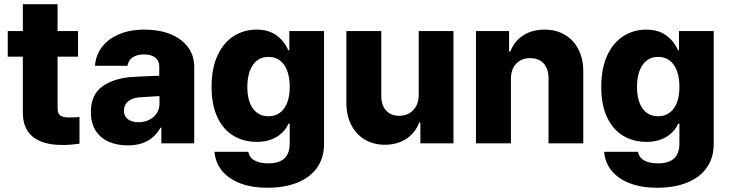

<svg xmlns="http://www.w3.org/2000/svg" viewBox="-20 -677 3444 907"><path d="M348.6 -409.2H252V-166Q252 -140.6 265.1 -131.3Q278.3 -122.1 305.7 -122.1Q326.2 -122.1 355.5 -124V2Q333.5 4.9 316.2 6.3Q298.8 7.8 273.4 7.8Q183.6 7.8 135.5 -30.5Q87.4 -68.8 87.9 -147.5V-409.2H16.6V-530.3H87.9V-657.2H252V-530.3H348.6Z M605.5 -313.5Q649.4 -316.4 712.9 -318.4Q720.7 -319.3 732.4 -319.3V-362.3Q732.4 -390.1 713.4 -405Q694.3 -419.9 660.2 -419.9Q627 -419.9 606.9 -406.2Q586.9 -392.6 582 -366.2H428.7Q432.1 -414.1 460.2 -452.9Q488.3 -491.7 540.3 -514.4Q592.3 -537.1 664.1 -537.1Q730.5 -537.1 783.4 -516.4Q836.4 -495.6 866.9 -455.8Q897.5 -416 897.5 -360.4V0H742.2V-74.2H738.3Q715.8 -33.2 677.2 -11.7Q638.7 9.8 584 9.8Q532.2 9.8 492.9 -7.8Q453.6 -25.4 431.4 -60.8Q409.2 -96.2 409.2 -147.5Q409.2 -229.5 463.4 -268.6Q517.6 -307.6 605.5 -313.5ZM633.8 -99.6Q661.6 -99.6 684.6 -110.8Q707.5 -122.1 720.7 -142.3Q733.9 -162.6 733.4 -188.5V-222.7H723.6L632.8 -216.8Q601.6 -212.9 583.5 -196.5Q565.4 -180.2 565.4 -154.3Q565.4 -127.9 584.2 -113.8Q603 -99.6 633.8 -99.6Z M993.2 40H1153.3Q1158.2 67.9 1183.1 81.3Q1208 94.7 1248 94.7Q1348.6 94.7 1348.6 1V-92.8H1342.8Q1326.2 -54.7 1287.6 -30.8Q1249 -6.8 1192.4 -6.8Q1131.8 -6.8 1083.7 -35.2Q1035.6 -63.5 1007.6 -121.8Q979.5 -180.2 979.5 -266.6Q979.5 -355.5 1008.3 -416.5Q1037.1 -477.5 1085.4 -507.3Q1133.8 -537.1 1191.4 -537.1Q1250 -537.1 1287.4 -509Q1324.7 -481 1341.8 -439.5H1346.7V-530.3H1510.7V2.9Q1510.7 68.8 1477.5 115.5Q1444.3 162.1 1384 186Q1323.7 210 1244.1 210Q1169.4 210 1114.3 188.7Q1059.1 167.5 1028.1 128.9Q997.1 90.3 993.2 40ZM1348.6 -266.6Q1348.6 -332.5 1322.3 -370.4Q1295.9 -408.2 1248 -408.2Q1200.7 -408.2 1174.6 -369.9Q1148.4 -331.5 1148.4 -266.6Q1148.4 -201.2 1174.6 -164.6Q1200.7 -127.9 1248 -127.9Q1295.4 -127.9 1322 -164.6Q1348.6 -201.2 1348.6 -266.6Z M1958 -530.3H2122.1V0H1965.8V-97.7H1960Q1941.9 -49.3 1899.4 -21.2Q1856.9 6.8 1797.9 6.8Q1744.1 6.8 1702.9 -17.8Q1661.6 -42.5 1638.9 -87.6Q1616.2 -132.8 1616.2 -192.4V-530.3H1781.2V-223.6Q1781.2 -180.2 1804 -155Q1826.7 -129.9 1866.2 -129.9Q1892.1 -129.9 1912.8 -141.6Q1933.6 -153.3 1945.8 -175.5Q1958 -197.8 1958 -228.5Z M2393.6 0H2228.5V-530.3H2384.8V-433.6H2390.6Q2409.2 -482.4 2451.4 -509.8Q2493.7 -537.1 2551.8 -537.1Q2606.9 -537.1 2648.7 -512.5Q2690.4 -487.8 2713.1 -442.6Q2735.8 -397.5 2735.4 -337.9V0H2571.3V-306.6Q2571.3 -351.6 2548.3 -377Q2525.4 -402.3 2484.4 -402.3Q2442.9 -402.3 2418.2 -376Q2393.6 -349.6 2393.6 -303.7Z M2834 40H2994.1Q2999 67.9 3023.9 81.3Q3048.8 94.7 3088.9 94.7Q3189.5 94.7 3189.5 1V-92.8H3183.6Q3167 -54.7 3128.4 -30.8Q3089.8 -6.8 3033.2 -6.8Q2972.7 -6.8 2924.6 -35.2Q2876.5 -63.5 2848.4 -121.8Q2820.3 -180.2 2820.3 -266.6Q2820.3 -355.5 2849.1 -416.5Q2877.9 -477.5 2926.3 -507.3Q2974.6 -537.1 3032.2 -537.1Q3090.8 -537.1 3128.2 -509Q3165.5 -481 3182.6 -439.5H3187.5V-530.3H3351.6V2.9Q3351.6 68.8 3318.4 115.5Q3285.2 162.1 3224.9 186Q3164.6 210 3085 210Q3010.3 210 2955.1 188.7Q2899.9 167.5 2868.9 128.9Q2837.9 90.3 2834 40ZM3189.5 -266.6Q3189.5 -332.5 3163.1 -370.4Q3136.7 -408.2 3088.9 -408.2Q3041.5 -408.2 3015.4 -369.9Q2989.3 -331.5 2989.3 -266.6Q2989.3 -201.2 3015.4 -164.6Q3041.5 -127.9 3088.9 -127.9Q3136.2 -127.9 3162.8 -164.6Q3189.5 -201.2 3189.5 -266.6Z"/></svg>

Font: Pretendard JP ExtraBold
Style: Regular
Weight: 800
Designer: Base glyphs from Inter by Rasmus Andersson; Hangeul glyphs from Noto Sans CJK(Source Han Sans) by Jang Soo-young and Kan
Foundry: Kil Hyung-jin
Version: Version 1.309